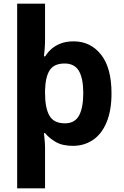

<svg xmlns="http://www.w3.org/2000/svg" viewBox="-20 -780 672 1040"><path d="M584 -274Q584 -182 557.5 -118Q531 -54 483.5 -22Q436 10 375 10Q318 10 282 -11Q246 -32 224 -59H218Q219 -50 220.5 -35.5Q222 -21 223 -6.5Q224 8 224 19V240H73V-760H224V-570Q224 -540 222 -514.5Q220 -489 218 -475H225Q239 -498 260 -516Q281 -534 310.5 -545Q340 -556 379 -556Q470 -556 527 -484.5Q584 -413 584 -274ZM431 -276Q431 -355 407.5 -395.5Q384 -436 330 -436Q273 -436 249.5 -400Q226 -364 224 -291V-275Q224 -196 247.5 -154Q271 -112 332 -112Q385 -112 408 -154Q431 -196 431 -276Z"/></svg>

Font: Noto Sans Cherokee
Style: Regular
Weight: 400
Designer: Monotype Design Team
Foundry: Monotype Imaging Inc.
Version: Version 2.001